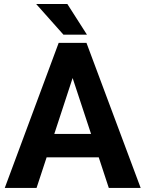

<svg xmlns="http://www.w3.org/2000/svg" viewBox="-20 -921 712 941"><path d="M669.4 0 403.8 -710.9H267.6L3.4 0H159.2L208.5 -149.9H463.9L513.2 0ZM335.9 -538.6 426.3 -264.6H246.1ZM157.2 -901.4 291 -751H406.2L310.1 -901.4Z"/></svg>

Font: Vazirmatn
Style: Bold
Weight: 700
Designer: Saber Rastikerdar
Foundry: Saber Rastikerdar
Version: Version 33.003